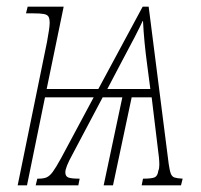

<svg xmlns="http://www.w3.org/2000/svg" viewBox="-20 -556 604 576"><path d="M121 -430Q129 -473 129 -487Q129 -500 125.5 -506Q122 -512 111.5 -514Q101 -516 78 -516H58L63 -536H171L120 -289H275L408 -536H426L486 -65Q489 -44 492.5 -35Q496 -26 503.5 -23.5Q511 -21 528 -20L523 0H405L409 -20Q435 -20 444 -24Q453 -28 455 -44Q458 -50 458 -62Q458 -80 453 -115L435 -264H375L319 0H291L347 -264H288L197 -92Q176 -54 176 -39Q176 -27 185 -23.5Q194 -20 219 -20L215 0H87L92 -20H95Q111 -20 120 -24Q129 -28 138 -40Q147 -52 163 -81L261 -264H115L61 0H33ZM431 -289 422 -358Q412 -431 409 -493H408Q393 -460 343 -367L302 -289Z"/></svg>

Font: Noto Serif NarrowThin
Style: Italic
Weight: 250
Width: 4
Italic angle: -12°
Designer: Monotype Design Team
Foundry: Monotype Imaging Inc.
Version: Version 1.001